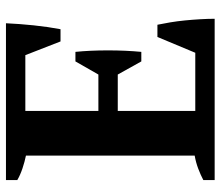

<svg xmlns="http://www.w3.org/2000/svg" viewBox="-68 -672 740 644"><g transform="rotate(-90 302.0 -350.0)"><path d="M20 0ZM546 -700Q544 -655 539 -607Q534 -559 526 -517H485L439 -635H252V-390H374L418 -467H450Q455 -418 455 -358Q455 -298 450 -246H418L374 -325H252V-65H447L500 -192H541Q545 -173 549 -149Q553 -125 555.5 -99.5Q558 -74 559.5 -48Q561 -22 561 0H20V-38Q37 -47 58 -55Q79 -63 102 -67V-633Q82 -637 59.5 -644.5Q37 -652 20 -662V-700Z"/></g></svg>

Font: PT Serif
Style: Bold
Weight: 700
Designer: A.Korolkova, O.Umpeleva, V.Yefimov
Foundry: ParaType Ltd
Version: Version 1.000W OFL; ttfautohint (v1.6)